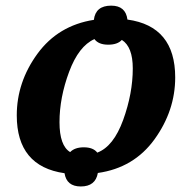

<svg xmlns="http://www.w3.org/2000/svg" viewBox="-20 -613 688 687"><path d="M315.9 -542Q321.8 -592.8 377.9 -592.8Q429.7 -592.8 436 -543Q606.9 -519.5 606.9 -335.9Q606.9 -217.3 533 -114.7Q459 -12.2 330.1 5.9Q321.8 54.2 269 54.2Q218.3 54.2 210.9 6.8Q40 -17.6 40 -200.2Q40 -319.3 114 -420.7Q188 -522 315.9 -542ZM231 -68.8Q247.6 -85.9 279.8 -85.9Q313.5 -85.9 328.1 -66.9Q386.2 -88.9 420.7 -183.8Q455.1 -278.8 455.1 -368.2Q455.1 -445.3 416 -470.2Q400.4 -453.1 367.2 -453.1Q332.5 -453.1 317.9 -473.1Q261.7 -448.2 227.3 -356Q192.9 -263.7 192.9 -175.8Q192.9 -91.8 231 -68.8Z"/></svg>

Font: Droid Serif
Style: Bold Italic
Weight: 700
Italic angle: -12°
Designer: Monotype Design team
Foundry: Monotype Imaging Inc.
Version: Version 1.03